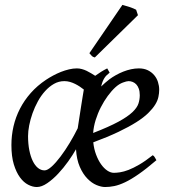

<svg xmlns="http://www.w3.org/2000/svg" viewBox="-20 -732 687 772"><path d="M444.8 -381.8Q428.7 -367.2 413.3 -346.2Q397.9 -325.2 385.5 -300.8Q373 -276.4 364.7 -249.8Q356.4 -223.1 354.5 -197.3Q418.5 -222.2 455.8 -242.4Q493.2 -262.7 512.2 -280.8Q531.2 -298.8 536.6 -315.4Q542 -332 542 -349.1Q542 -364.3 538.1 -375.2Q534.2 -386.2 527.8 -392.8Q521.5 -399.4 513.4 -402.6Q505.4 -405.8 497.1 -405.8Q489.3 -405.8 474.1 -400.1Q459 -394.5 444.8 -381.8ZM292.5 -216.3Q295.9 -238.3 299.6 -262.2Q303.2 -286.1 306.6 -307.6Q310.1 -329.1 312.7 -345.9Q315.4 -362.8 316.9 -371.1V-372.1Q309.6 -377.9 300.8 -383.8Q292 -389.6 282.2 -394.5Q272.5 -399.4 261.5 -402.6Q250.5 -405.8 238.8 -405.8Q216.3 -405.8 197 -394.8Q177.7 -383.8 161.4 -365.7Q145 -347.7 132.3 -324.5Q119.6 -301.3 110.8 -276.6Q102.1 -252 97.4 -228Q92.8 -204.1 92.8 -185.1Q92.8 -153.3 97.9 -127.9Q103 -102.5 111.8 -84.5Q120.6 -66.4 132.8 -56.6Q145 -46.9 159.2 -46.9Q170.9 -46.9 188 -62.5Q205.1 -78.1 223.6 -102.8Q242.2 -127.4 260.3 -157.5Q278.3 -187.5 292.5 -216.3ZM420.9 -439.9Q413.6 -434.1 408.4 -429Q403.3 -423.8 399.7 -418Q396 -412.1 392.8 -404.3Q389.6 -396.5 386.7 -384.3Q402.3 -399.4 419.9 -413.1Q431.6 -421.9 446 -429.9Q460.4 -438 475.8 -444.1Q491.2 -450.2 507.1 -453.6Q522.9 -457 538.1 -457Q559.1 -457 574.5 -449.5Q589.8 -441.9 600.1 -429.7Q610.4 -417.5 615.2 -402.1Q620.1 -386.7 620.1 -371.1Q620.1 -357.4 616.9 -342.3Q613.8 -327.1 603.8 -311Q593.8 -294.9 575.9 -277.3Q558.1 -259.8 528.6 -241Q499 -222.2 456.5 -201.9Q414.1 -181.6 355 -159.7Q357.9 -132.3 366.5 -109.9Q375 -87.4 386.5 -71.3Q397.9 -55.2 411.4 -46.1Q424.8 -37.1 438 -37.1Q448.2 -37.1 462.9 -39.3Q477.5 -41.5 496.8 -48.8Q516.1 -56.2 540.3 -70.3Q564.5 -84.5 594.2 -107.9Q599.6 -105 603 -98.4Q606.4 -91.8 608.9 -87.9Q568.4 -53.2 537.8 -32Q507.3 -10.7 483.2 0.7Q459 12.2 439.7 16.1Q420.4 20 402.8 20Q387.2 20 367.9 12Q348.6 3.9 331.1 -14.2Q313.5 -32.2 300.8 -61.3Q288.1 -90.3 285.6 -131.8Q272.9 -109.4 254.2 -83Q235.4 -56.6 213.9 -33.7Q192.4 -10.7 169.9 4.6Q147.5 20 127.9 20Q111.3 20 93.3 10.7Q75.2 1.5 60.3 -18.8Q45.4 -39.1 35.6 -71Q25.9 -103 25.9 -148.9Q25.9 -187.5 34.4 -224.4Q43 -261.2 60.3 -294.9Q77.6 -328.6 103.8 -358.2Q129.9 -387.7 165 -411.1Q178.2 -419.9 193.6 -428.2Q209 -436.5 225.1 -442.9Q241.2 -449.2 257.6 -453.1Q273.9 -457 289.1 -457Q299.3 -457 309.1 -454.3Q318.8 -451.7 328.1 -447.3Q337.4 -442.9 346.2 -437.5Q355 -432.1 362.8 -427.2Q374 -435.5 386.2 -443.1Q398.4 -450.7 411.1 -457ZM534.7 -670.9 361.3 -501Q353.5 -502.9 349.9 -506.3Q346.2 -509.8 339.4 -518.1L472.2 -712.4Q477.1 -710.9 484.6 -708.7Q492.2 -706.5 500.5 -703.9Q508.8 -701.2 516.1 -698.2Q523.4 -695.3 527.3 -692.9Z"/></svg>

Font: Gentium Plus Eur
Style: Italic
Weight: 400
Italic angle: -8°
Designer: J. Victor Gaultney, Annie Olsen, Iska Routamaa, Becca Hirsbrunner
Foundry: SIL International
Version: Version 5.000